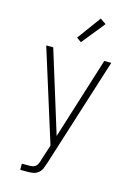

<svg xmlns="http://www.w3.org/2000/svg" viewBox="-141 -825 782 1112"><g transform="rotate(15 250.0 -268.5)"><path d="M96 215V178H143Q153 178 163.5 175.5Q174 173 181 165.5Q188 158 192 148Q196 138 199 128V126L229 34L55 -520H97L249 -29L403 -520H445L237 137Q232 153 225.5 169Q219 185 206 196.5Q193 208 176.5 211.5Q160 215 143 215ZM244 -590 216 -610 320 -752 355 -728Z"/></g></svg>

Font: Iosevka SS18 Extralight
Style: Regular
Weight: 200
Monospace: yes
Designer: Belleve Invis
Foundry: Belleve Invis
Version: Version 25.1.1; ttfautohint (v1.8.4)